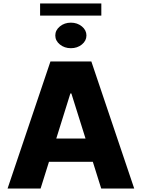

<svg xmlns="http://www.w3.org/2000/svg" viewBox="-20 -1079 812 1099"><path d="M212.4 0H23.4L268.8 -727.3H502.8L748.2 0H559.3L511.4 -152.7H260.3ZM302.2 -286.2H469.5L388.5 -544H382.8ZM385.7 -803.1Q349.1 -803.1 322.8 -824.4Q296.5 -845.8 296.5 -876Q296.5 -906.3 322.8 -927.8Q349.1 -949.3 385.7 -949.3Q422.6 -949.3 448.7 -927.8Q474.8 -906.3 474.8 -876Q474.8 -845.8 448.7 -824.4Q422.6 -803.1 385.7 -803.1ZM560 -1059.2V-989.8H209.5V-1059.2Z"/></svg>

Font: Inter UI Extra Bold
Style: Regular
Weight: 800
Designer: Rasmus Andersson
Foundry: rsms
Version: 3.2;8d6f07862